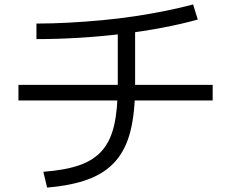

<svg xmlns="http://www.w3.org/2000/svg" viewBox="-20 -795 1040 864"><path d="M175 -22Q272 -29 337 -51.5Q402 -74 440 -118Q478 -162 494 -233Q510 -304 510 -409V-685H588V-409Q588 -290 567.5 -207Q547 -124 500.5 -70.5Q454 -17 378 11.5Q302 40 192 49ZM63 -343V-413H937V-343ZM144 -689Q214 -689 288.5 -693Q363 -697 438.5 -704Q514 -711 587 -722Q660 -733 726.5 -746.5Q793 -760 849 -775L870 -707Q798 -687 711.5 -670.5Q625 -654 530 -642.5Q435 -631 337 -625Q239 -619 144 -619Z"/></svg>

Font: M PLUS 1
Style: Regular
Weight: 400
Designer: Coji Morishita
Foundry: UNDERFOREST DESIGN
Version: Version 1.001